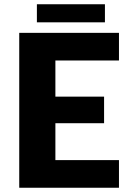

<svg xmlns="http://www.w3.org/2000/svg" viewBox="-20 -883 613 903"><path d="M240.5 -598.5V-428.5H469.5V-303.5H240.5V-130H539.5V0H70.5V-728.5H539.5V-598.5ZM153.5 -863H473.5V-778H153.5Z"/></svg>

Font: Lato 2
Style: Regular
Weight: 900
Designer: Lukasz Dziedzic with Adam Twardoch and Botio Nikoltchev
Foundry: tyPoland Lukasz Dziedzic
Version: Version 2.015; 2015-08-06; http://www.latofonts.com/